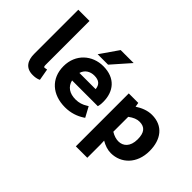

<svg xmlns="http://www.w3.org/2000/svg" viewBox="-133 -1141 1757 1757"><g transform="rotate(45 746.0 -262.5)"><path d="M200 12C228 12 250 8 267 1L278 -4L258 -117L243 -114C235 -112 233 -112 228 -112C227 -112 218 -112 218 -134V-706H73V-135C73 -50 108 12 200 12Z M618 12C693 12 756 -11 805 -43L817 -51L764 -149L750 -141C716 -119 679 -107 635 -107C559 -107 506 -141 490 -208H823L826 -219C830 -232 831 -251 831 -272C831 -404 756 -503 600 -503C460 -503 342 -403 342 -245C342 -85 455 12 618 12ZM603 -384C663 -384 694 -358 699 -304H489C505 -358 551 -384 603 -384ZM608 -719 486 -543H621L776 -719Z M1211 12C1343 12 1449 -89 1449 -253C1449 -401 1374 -503 1230 -503C1172 -503 1116 -479 1071 -449L1064 -491H941V194H1089V25L1087 -26C1126 -3 1168 12 1211 12ZM1089 -336C1128 -365 1161 -378 1194 -378C1264 -378 1296 -337 1296 -251C1296 -155 1244 -113 1184 -113C1157 -113 1125 -121 1089 -143Z"/></g></svg>

Font: Falling Sky
Style: Bd+
Weight: 400
Designer: Paul D. Hunt
Foundry: Adobe Systems Incorporated
Version: Version 1.02